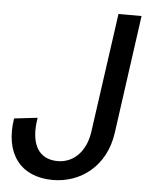

<svg xmlns="http://www.w3.org/2000/svg" viewBox="-51 -723 614 779"><g transform="rotate(5 256.0 -333.0)"><path d="M193 14C307 14 408 -62 427 -198L494 -680H400L332 -195C321 -115 272 -64 206 -64C127 -64 92 -126 110 -232L15 -221C-8 -77 61 14 193 14Z"/></g></svg>

Font: Ronzino Oblique
Style: Italic
Weight: 400
Italic angle: -8°
Designer: Nunzio Mazzaferro
Foundry: Collletttivo
Version: Version 1.000;Glyphs 3.3 (3337)